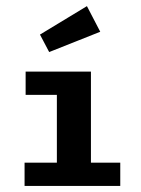

<svg xmlns="http://www.w3.org/2000/svg" viewBox="-20 -613 466 633"><path d="M279.8 -76.7H376.5V0H61V-76.7H167.5V-300.3H64.5V-377H279.8ZM310.5 -508.3 142.1 -441.4 111.8 -499 266.6 -592.8Z"/></svg>

Font: Amiri Typewriter
Style: Bold
Weight: 700
Monospace: yes
Designer: Khaled Hosny
Version: Version 1.1